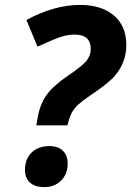

<svg xmlns="http://www.w3.org/2000/svg" viewBox="-20 -744 531 777"><path d="M347.2 -545.9Q347.2 -604 282.2 -604Q256.8 -604 230 -595.9Q203.1 -587.9 131.8 -555.2L86.9 -663.1Q199.2 -724.1 304.2 -724.1Q390.6 -724.1 440.9 -681.4Q491.2 -638.7 491.2 -562Q491.2 -485.8 437 -428.7Q410.2 -401.4 344.2 -356.9Q312.5 -335.4 296.6 -320.8Q280.8 -306.2 271.2 -289.1Q261.7 -272 252.9 -236.8H127L133.8 -274.9Q143.6 -325.7 170.4 -362.1Q197.3 -398.4 255.9 -438.2Q314.5 -478 330.8 -499Q347.2 -520 347.2 -545.9ZM81.1 -56.2Q81.1 -100.6 107.9 -126.7Q134.8 -152.8 181.2 -152.8Q214.8 -152.8 234.4 -134Q253.9 -115.2 253.9 -82Q253.9 -39.6 227.1 -13.2Q200.2 13.2 160.6 13.2Q121.1 13.2 101.1 -5.4Q81.1 -23.9 81.1 -56.2Z"/></svg>

Font: Open Sans Hebrew
Style: Bold Italic
Weight: 700
Italic angle: -12°
Foundry: Ascender Corporation, Yanek Iontef
Version: Version 2.001;PS 002.001;hotconv 1.0.70;makeotf.lib2.5.58329